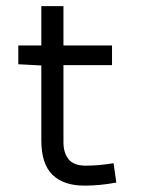

<svg xmlns="http://www.w3.org/2000/svg" viewBox="-20 -582 478 610"><path d="M181.6 -562.5V-437.5H335.9V-375H181.6V-129.9Q181.6 -96.7 197.8 -76.2Q213.9 -55.7 252.9 -55.7Q294.9 -55.7 340.8 -63.5L349.6 -2Q296.9 7.8 249 7.8Q181.6 7.8 146.5 -26.9Q111.3 -61.5 111.3 -135.7V-374L38.1 -377.9V-437.5H111.3V-562.5Z"/></svg>

Font: Sudo Var
Style: Regular
Weight: 400
Monospace: yes
Designer: Jens Kutilek
Foundry: Jens Kutilek
Version: Version 0.065;FEAKit 1.0